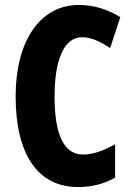

<svg xmlns="http://www.w3.org/2000/svg" viewBox="-20 -744 531 774"><path d="M311 -594C348 -594 385 -576 424 -550L465 -675C412 -707 358 -724 298 -724C137 -724 43 -572 43 -356C43 -121 133 10 294 10C350 10 399 -2 444 -28V-162C398 -138 358 -121 315 -121C237 -121 200 -202 200 -355C200 -496 235 -594 311 -594Z"/></svg>

Font: Noto Sans Gurmukhi UI ExtraCondensed ExtraBold
Style: Regular
Weight: 800
Width: 2
Designer: Jelle Bosma - Monotype Design Team
Foundry: Monotype Imaging Inc.
Version: Version 2.004